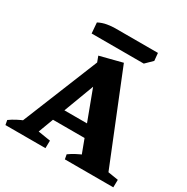

<svg xmlns="http://www.w3.org/2000/svg" viewBox="-207 -1002 1135 1164"><g transform="rotate(30 361.0 -420.5)"><path d="M32 0 293 -644 389 -624 155 0ZM505 0 263 -646 419 -686 696 0ZM184 -172V-256H506V-172ZM-14 0 -20 -32Q2 -48 27 -61Q52 -74 79 -85L80 0ZM126 0 129 -75 267 -53 266 0ZM402 0 396 -32Q418 -48 443 -61Q468 -74 495 -85L517 0ZM601 0 604 -75 742 -53 741 0ZM161 -742 155 -816Q184 -831 214.5 -836Q245 -841 268 -841H568L573 -788L526 -742Z"/></g></svg>

Font: Eczar
Style: Bold
Weight: 700
Designer: Vaibhav Singh
Foundry: Rosetta Type Foundry
Version: Version 2.000